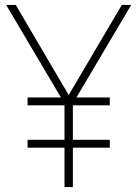

<svg xmlns="http://www.w3.org/2000/svg" viewBox="-20 -760 558 780"><path d="M92 -160V-192H242V-332H92V-364H227.5L5 -740H44L259 -374L475 -740H513L290.5 -364H426V-332H276V-192H426V-160H276V0H242V-160Z"/></svg>

Font: Encode Sans Cnd Th
Style: Regular
Weight: 100
Width: 3
Designer: Multiple Designers
Foundry: Impallari Type
Version: Version 3.002; ttfautohint (v1.8.3) -l 8 -r 50 -G 200 -x 14 